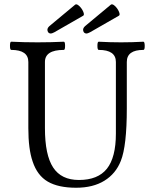

<svg xmlns="http://www.w3.org/2000/svg" viewBox="-20 -860 700 893"><path d="M216.8 -704.1Q204.6 -704.1 201.2 -716.1Q197.8 -728 210 -738.8L329.1 -837.9Q335.9 -843.8 348.1 -832.5Q360.4 -821.3 366.9 -806.2Q373.5 -791 367.2 -787.1L232.9 -710Q221.2 -704.1 216.8 -704.1ZM382.8 -704.1Q370.6 -704.1 367.2 -716.1Q363.8 -728 376 -738.8L495.1 -837.9Q502 -843.8 514.2 -832.5Q526.4 -821.3 533 -806.2Q539.6 -791 533.2 -787.1L398.9 -710Q387.2 -704.1 382.8 -704.1ZM334 13.2Q251 13.2 202.1 -15.4Q153.3 -43.9 131.8 -108.9Q111.8 -166.5 111.8 -264.2V-571.8Q111.8 -627.9 32.2 -627.9Q26.4 -627.9 26.4 -647Q26.4 -666 32.2 -666Q93.8 -663.1 154.8 -663.1Q215.3 -663.1 276.9 -666Q282.7 -666 282.7 -647Q282.7 -627.9 276.9 -627.9Q189 -627.9 189 -571.8V-264.2Q189 -139.2 227.1 -81.1Q265.1 -22.9 347.2 -22.9Q435.5 -22.9 477.3 -75.4Q519 -127.9 519 -238.8V-571.8Q519 -627.9 439 -627.9Q433.1 -627.9 433.1 -647Q433.1 -666 439 -666Q491.7 -663.1 543 -663.1Q594.2 -663.1 647 -666Q652.8 -666 653.1 -647Q653.3 -627.9 647 -627.9Q569.8 -627.9 569.8 -571.8V-356Q569.8 -181.2 542 -111.8Q518.6 -52.2 465.6 -19.5Q412.6 13.2 334 13.2Z"/></svg>

Font: Junicode SmCond
Style: Regular
Weight: 400
Width: 4
Designer: Peter S. Baker
Version: Version 2.206